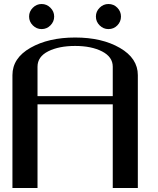

<svg xmlns="http://www.w3.org/2000/svg" viewBox="-20 -937 790 957"><path d="M520.5 -917Q546.9 -917 564.9 -898.4Q583 -879.9 583 -854.5Q583 -829.1 564.9 -810.5Q546.9 -792 520.5 -792Q495.1 -792 476.6 -810.5Q458 -829.1 458 -854.5Q458 -879.9 476.6 -898.4Q495.1 -917 520.5 -917ZM143.6 -810.5Q125 -829.1 125 -854.5Q125 -879.9 143.6 -898.4Q162.1 -917 187.5 -917Q212.9 -917 231.4 -898.4Q250 -879.9 250 -854.5Q250 -829.1 231.4 -810.5Q212.9 -792 187.5 -792Q162.1 -792 143.6 -810.5ZM667 0H542V-417H167V0H42V-562.5Q42 -647.5 131.8 -698.7Q221.7 -750 354.5 -750Q488.3 -750 577.6 -698.2Q667 -646.5 667 -562.5ZM167 -458H542V-604.5Q542 -653.3 488.8 -680.7Q435.5 -708 354.5 -708Q273.4 -708 220.2 -681.2Q167 -654.3 167 -604.5Z"/></svg>

Font: okolaks
Style: Bold
Weight: 600
Width: 8
Version: Version 000.6.0